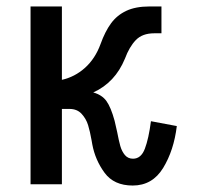

<svg xmlns="http://www.w3.org/2000/svg" viewBox="-20 -570 640 594"><path d="M265.5 -123.5 263.5 -135Q258.5 -163.5 252.5 -183Q246.5 -202.5 232.5 -217.8Q218.5 -233 195 -233H171.5V0H74.5V-550H171.5V-323Q211.5 -332 243 -360.2Q274.5 -388.5 291 -433.5Q305 -472.5 323.5 -497.8Q342 -523 370.8 -536.5Q399.5 -550 442 -550H479.5V-467H457Q420.5 -467 400.2 -446Q380 -425 366.5 -388.5Q336 -314.5 268.5 -284Q295.5 -276.5 309.2 -257.5Q323 -238.5 334.5 -196.5Q337 -187.5 342.5 -161.5Q347.5 -135 352.2 -118.2Q357 -101.5 366.5 -90.2Q376 -79 391.5 -79Q416.5 -79 428.2 -110Q440 -141 447 -195L527 -180Q518 -105 484.8 -50.5Q451.5 4 390.5 4Q332.5 4 303.5 -35.5Q274.5 -75 265.5 -123.5Z"/></svg>

Font: JuliaMono Medium
Style: Regular
Weight: 500
Monospace: yes
Designer: cormullion
Foundry: corm
Version: Version 0.054; ttfautohint (v1.8.4)